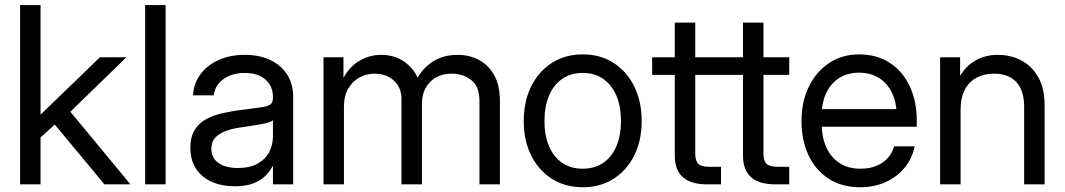

<svg xmlns="http://www.w3.org/2000/svg" viewBox="-20 -748 4320 779"><path d="M139.2 -185.5V-283.7H145.5L385.3 -515.6H492.7L241.7 -271.5H233.9ZM61.5 0V-727.5H144.5V0ZM403.8 0 193.8 -252.9 252.4 -310.5 509.3 0Z M651.9 -727.5V0H568.8V-727.5Z M932.1 7.8Q880.9 7.8 840.3 -9.8Q799.8 -27.3 776.1 -62.3Q752.4 -97.2 752.4 -148.4Q752.4 -192.9 769.8 -220.7Q787.1 -248.5 816.2 -264.4Q845.2 -280.3 882.1 -288.6Q918.9 -296.9 957.5 -301.8Q1006.8 -308.6 1035.2 -312Q1063.5 -315.4 1075.4 -323.2Q1087.4 -331.1 1087.4 -350.6V-355.5Q1087.4 -383.8 1074 -405.5Q1060.5 -427.2 1034.9 -439.7Q1009.3 -452.1 973.1 -452.1Q937.5 -452.1 909.9 -440.2Q882.3 -428.2 866 -407.7Q849.6 -387.2 847.7 -361.3H763.2Q765.6 -408.7 792.5 -445.6Q819.3 -482.4 865.7 -503.9Q912.1 -525.4 973.1 -525.4Q1033.2 -525.4 1077.4 -504.2Q1121.6 -482.9 1145.5 -444.8Q1169.4 -406.7 1169.4 -355.5V0H1087.4V-73.2H1085.4Q1076.2 -54.7 1058.1 -35.9Q1040 -17.1 1009.5 -4.6Q979 7.8 932.1 7.8ZM943.8 -66.4Q994.6 -66.4 1026.4 -84.7Q1058.1 -103 1072.8 -132.3Q1087.4 -161.6 1087.4 -195.3V-259.8Q1078.1 -251 1038.1 -243.9Q998 -236.8 953.6 -230.5Q923.8 -226.6 897.2 -217Q870.6 -207.5 854 -190.2Q837.4 -172.9 837.4 -143.6Q837.4 -119.6 850.3 -102.3Q863.3 -85 887.2 -75.7Q911.1 -66.4 943.8 -66.4Z M1292.5 0V-515.6H1373.5V-410.2H1363.3Q1378.4 -447.8 1403.1 -473.4Q1427.7 -499 1459.5 -512.2Q1491.2 -525.4 1526.4 -525.4Q1586.9 -525.4 1629.2 -491Q1671.4 -456.5 1681.6 -410.2H1664.6Q1681.6 -458 1726.6 -491.7Q1771.5 -525.4 1836.9 -525.4Q1884.3 -525.4 1923.1 -504.9Q1961.9 -484.4 1985.1 -442.9Q2008.3 -401.4 2008.3 -337.9V0H1925.3V-337.9Q1925.3 -397.9 1891.6 -423.6Q1857.9 -449.2 1813.5 -449.2Q1775.9 -449.2 1748.5 -433.6Q1721.2 -418 1706.5 -390.6Q1691.9 -363.3 1691.9 -328.1V0H1608.9V-346.7Q1608.9 -393.1 1577.9 -421.1Q1546.9 -449.2 1500 -449.2Q1467.8 -449.2 1439.2 -434.1Q1410.6 -418.9 1393.1 -388.9Q1375.5 -358.9 1375.5 -314.5V0Z M2344.2 11.7Q2272.9 11.7 2219 -22.7Q2165 -57.1 2135 -117.7Q2105 -178.2 2105 -256.8Q2105 -335.9 2135 -397Q2165 -458 2219 -492.7Q2272.9 -527.3 2344.2 -527.3Q2416 -527.3 2469.7 -492.7Q2523.4 -458 2553.5 -397Q2583.5 -335.9 2583.5 -256.8Q2583.5 -178.2 2553.5 -117.7Q2523.4 -57.1 2469.7 -22.7Q2416 11.7 2344.2 11.7ZM2344.2 -63.5Q2393.1 -63.5 2427.7 -87.4Q2462.4 -111.3 2481 -155Q2499.5 -198.7 2499.5 -256.8Q2499.5 -315.9 2481 -359.6Q2462.4 -403.3 2427.7 -427.7Q2393.1 -452.1 2344.2 -452.1Q2295.9 -452.1 2261 -428Q2226.1 -403.8 2207.5 -359.9Q2189 -315.9 2189 -256.8Q2189 -198.2 2207.5 -154.8Q2226.1 -111.3 2260.7 -87.4Q2295.4 -63.5 2344.2 -63.5Z M2905.3 -515.6V-444.3H2626V-515.6ZM2717.8 -656.2H2800.8V-125Q2800.8 -95.2 2813.2 -83.3Q2825.7 -71.3 2857.4 -71.3Q2868.7 -71.3 2881.6 -71.3Q2894.5 -71.3 2905.3 -71.3V0Q2892.6 0 2877.4 0Q2862.3 0 2849.6 0Q2783.2 0 2750.5 -29.1Q2717.8 -58.1 2717.8 -116.2Z M3182.1 -515.6V-444.3H2902.8V-515.6ZM2994.6 -656.2H3077.6V-125Q3077.6 -95.2 3090.1 -83.3Q3102.5 -71.3 3134.3 -71.3Q3145.5 -71.3 3158.4 -71.3Q3171.4 -71.3 3182.1 -71.3V0Q3169.4 0 3154.3 0Q3139.2 0 3126.5 0Q3060.1 0 3027.3 -29.1Q2994.6 -58.1 2994.6 -116.2Z M3471.2 11.7Q3395.5 11.7 3342 -22.9Q3288.6 -57.6 3260.3 -118.4Q3231.9 -179.2 3231.9 -256.8Q3231.9 -335.4 3261.7 -396.5Q3291.5 -457.5 3344.2 -492.4Q3397 -527.3 3465.3 -527.3Q3537.1 -527.3 3589.8 -493.2Q3642.6 -459 3671.1 -397.9Q3699.7 -336.9 3699.7 -256.8V-233.9H3275.9V-305.2H3653.3L3617.7 -280.3Q3617.7 -333 3598.9 -371.8Q3580.1 -410.6 3545.9 -431.9Q3511.7 -453.1 3465.3 -453.1Q3419.4 -453.1 3385.5 -431.9Q3351.6 -410.6 3332.8 -371.8Q3314 -333 3314 -280.3V-245.1Q3314 -191.9 3332.3 -150.9Q3350.6 -109.9 3385.7 -86.7Q3420.9 -63.5 3471.2 -63.5Q3507.8 -63.5 3535.6 -75Q3563.5 -86.4 3581.8 -106.9Q3600.1 -127.4 3607.9 -154.3H3690.9Q3681.2 -105 3650.4 -67.6Q3619.6 -30.3 3573.5 -9.3Q3527.3 11.7 3471.2 11.7Z M3877.4 -301.8V0H3794.4V-515.6H3875.5V-390.6H3852.1Q3877.4 -460.4 3922.6 -492.9Q3967.8 -525.4 4028.8 -525.4Q4081.1 -525.4 4124 -502.7Q4167 -480 4192.6 -434.6Q4218.3 -389.2 4218.3 -320.3V0H4135.3V-314.5Q4135.3 -381.3 4103.3 -415.3Q4071.3 -449.2 4013.2 -449.2Q3975.6 -449.2 3944.8 -434.1Q3914.1 -418.9 3895.8 -386.5Q3877.4 -354 3877.4 -301.8Z"/></svg>

Font: Inter Khmer Looped
Style: Regular
Weight: 400
Designer: Rasmus Andersson, Sovichet Tep
Foundry: Anagata Design
Version: Version 1.000